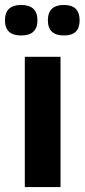

<svg xmlns="http://www.w3.org/2000/svg" viewBox="-33 -754 341 774"><path d="M67 0V-525H211V0ZM225 -611Q160 -611 160 -672Q160 -734 225 -734Q288 -734 288 -672Q288 -611 225 -611ZM52 -611Q-13 -611 -13 -672Q-13 -734 52 -734Q118 -734 118 -672Q118 -611 52 -611Z"/></svg>

Font: Bricolage Grotesque 12pt Bricolage Grotesque 10pt Regular
Style: Bold
Weight: 700
Designer: Mathieu Triay
Foundry: Atelier Triay
Version: Version 1.001; ttfautohint (v1.8.4.7-5d5b);gftools[0.9.33.de